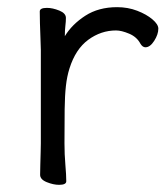

<svg xmlns="http://www.w3.org/2000/svg" viewBox="-20 -506 470 536"><path d="M94 -367Q94 -377 93 -398Q92 -419 91.5 -441Q91 -463 91 -474Q91 -484 111 -484Q127 -484 145.5 -476.5Q164 -469 164 -456Q164 -446 162.5 -434Q161 -422 161 -405Q181 -438 218 -462Q255 -486 307 -486Q337 -486 363 -476Q389 -466 405.5 -452Q422 -438 422 -426Q422 -410 410.5 -392Q399 -374 386 -374Q378 -374 372 -384Q362 -403 340.5 -412Q319 -421 304 -421Q262 -421 226.5 -395Q191 -369 174 -315Q167 -293 164 -266Q161 -239 160.5 -201Q160 -163 160 -106Q160 -75 162.5 -46Q165 -17 165 0Q165 10 145 10Q129 10 110.5 2.5Q92 -5 92 -18Q92 -26 92.5 -44.5Q93 -63 93.5 -81Q94 -99 94 -106Z"/></svg>

Font: Moon Stars Kai T
Style: Regular
Weight: 400
Designer: GuiWonder
Version: Version 1.101